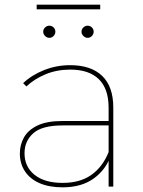

<svg xmlns="http://www.w3.org/2000/svg" viewBox="-20 -799 614 822"><path d="M445 0V-123V-140V-338Q445 -419 403 -460Q361 -501 281 -501Q223 -501 175 -481Q127 -461 93 -429L79 -443Q116 -478 169 -499Q222 -520 280 -520Q370 -520 417.5 -474Q465 -428 465 -339V0ZM248 3Q190 3 149 -15Q108 -33 86.5 -66Q65 -99 65 -142Q65 -179 82.5 -210.5Q100 -242 140 -261.5Q180 -281 249 -281H456V-262H248Q160 -262 122.5 -228.5Q85 -195 85 -143Q85 -85 128 -50.5Q171 -16 248 -16Q323 -16 371.5 -50.5Q420 -85 445 -148L455 -135Q434 -73 381.5 -35Q329 3 248 3ZM355 -637Q345 -637 337 -645Q329 -653 329 -663Q329 -674 337 -681.5Q345 -689 355 -689Q366 -689 373.5 -681.5Q381 -674 381 -663Q381 -653 373.5 -645Q366 -637 355 -637ZM191 -637Q181 -637 173 -645Q165 -653 165 -663Q165 -674 173 -681.5Q181 -689 191 -689Q202 -689 209.5 -681.5Q217 -674 217 -663Q217 -653 209.5 -645Q202 -637 191 -637ZM137 -759V-779H409V-759Z"/></svg>

Font: Montserrat Thin Thin
Style: Regular
Weight: 250
Version: Version 9.000